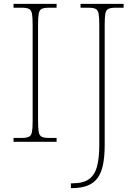

<svg xmlns="http://www.w3.org/2000/svg" viewBox="-20 -734 708 994"><path d="M50 0V-20H93Q118 -20 130 -26Q142 -32 145.5 -51Q149 -70 149 -108V-606Q149 -645 145.5 -663.5Q142 -682 130 -688Q118 -694 93 -694H50V-714H273V-694H233Q208 -694 196 -688Q184 -682 180.5 -663.5Q177 -645 177 -606V-108Q177 -70 180.5 -51Q184 -32 196 -26Q208 -20 233 -20H273V0ZM347 240V215H355Q410 215 440 194Q470 173 482 129Q494 85 494 17V-606Q494 -645 490.5 -663.5Q487 -682 475 -688Q463 -694 438 -694H397V-714H620V-694H578Q553 -694 541 -688Q529 -682 525.5 -663.5Q522 -645 522 -606V16Q522 75 513.5 117.5Q505 160 485.5 187Q466 214 433 227Q400 240 350 240Z"/></svg>

Font: Noto Serif Bengali Thin
Style: Regular
Weight: 250
Version: Version 2.003